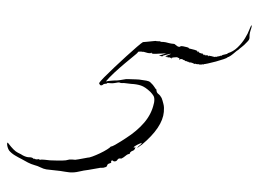

<svg xmlns="http://www.w3.org/2000/svg" viewBox="-152 -752 1125 842"><g transform="rotate(5 411.0 -331.0)"><path d="M183 25Q178 25 173 24.5Q168 24 163 24Q142 22 121.5 22Q101 22 81 21Q68 20 54.5 14.5Q41 9 28 7Q12 4 -2.5 -2Q-17 -8 -32 -15Q-45 -20 -61.5 -28Q-78 -36 -89 -47Q-94 -53 -97.5 -62.5Q-101 -72 -100.5 -78Q-100 -84 -95 -78Q-68 -48 -51 -41.5Q-34 -35 -27 -31Q-10 -24 2.5 -25.5Q15 -27 23 -19L25 -22Q28 -19 32 -19Q37 -19 41 -20.5Q45 -22 49 -18Q53 -21 70 -20.5Q87 -20 93 -20Q110 -21 127.5 -22Q145 -23 162 -26Q166 -27 170 -28.5Q174 -30 178 -31Q185 -32 190.5 -32Q196 -32 203 -32Q205 -32 218 -35.5Q231 -39 243.5 -42.5Q256 -46 256 -46Q262 -46 277 -53Q292 -60 309 -70Q326 -80 338.5 -89.5Q351 -99 353 -103Q359 -104 371.5 -112.5Q384 -121 397 -131Q410 -141 415 -145Q462 -181 490.5 -221Q519 -261 525 -307Q526 -311 526 -314Q526 -317 526 -320Q526 -334 520.5 -341.5Q515 -349 506 -357Q481 -377 462 -381.5Q443 -386 419 -385Q411 -385 402.5 -385.5Q394 -386 386 -386Q383 -385 376 -385Q366 -385 369 -386.5Q372 -388 365 -386V-385Q364 -385 364 -387Q356 -385 346.5 -382.5Q337 -380 328 -380H315Q310 -375 307 -376Q305 -376 299 -374Q293 -367 287 -367Q283 -367 281 -371Q279 -375 278 -376Q281 -383 298 -403.5Q315 -424 339 -451Q363 -478 387 -504Q411 -530 429.5 -549Q448 -568 454 -572Q455 -572 468.5 -574.5Q482 -577 495 -579.5Q508 -582 509 -582Q514 -581 518 -581.5Q522 -582 526 -582Q527 -582 529 -582Q531 -582 531 -580Q546 -581 553.5 -580Q561 -579 569 -577.5Q577 -576 592 -576L603 -569H604Q605 -567 609 -566Q613 -565 615 -565L620 -568Q622 -570 631.5 -569Q641 -568 649.5 -566.5Q658 -565 657 -562Q659 -562 667 -560.5Q675 -559 682.5 -558Q690 -557 689 -555Q690 -556 690.5 -556Q691 -556 691 -556Q694 -556 695.5 -552.5Q697 -549 699 -548V-553L703 -550V-548H702L704 -546L706 -549Q706 -548 706.5 -547.5Q707 -547 707 -546Q713 -546 716 -544Q716 -544 716.5 -544.5Q717 -545 718 -545Q720 -545 720.5 -542.5Q721 -540 722 -539Q726 -543 726 -542L725 -538H726L727 -541Q728 -541 728 -540.5Q728 -540 729 -540L730 -538L731 -540H733L732 -537V-536L733 -537Q735 -539 737 -539Q742 -539 744 -538V-535Q745 -536 746 -536V-535L747 -538Q751 -537 755 -537H757Q760 -537 763 -536Q766 -535 768 -535Q770 -536 774 -534Q775 -536 778 -536Q780 -536 781 -535L782 -537H783Q785 -538 790.5 -539Q796 -540 797 -542Q802 -542 802 -542Q806 -547 817 -549.5Q828 -552 829 -556Q852 -565 869.5 -585Q887 -605 898.5 -628Q910 -651 914 -667Q920 -687 922 -687Q923 -687 923 -683Q923 -677 920 -666Q917 -653 917 -645Q917 -640 917.5 -637Q918 -634 918 -631Q918 -627 916 -622.5Q914 -618 907 -610Q902 -603 897 -598Q892 -593 887 -588Q886 -587 880 -581.5Q874 -576 873 -574Q869 -572 860.5 -563Q852 -554 843 -546.5Q834 -539 830 -539V-538Q828 -535 813.5 -528.5Q799 -522 780 -515Q761 -508 746 -503.5Q731 -499 728 -499V-498Q726 -496 721 -498Q719 -496 717 -496H712Q710 -495 708 -496Q706 -497 704 -497Q703 -496 701 -496Q700 -496 699.5 -496.5Q699 -497 698 -497Q697 -496 696 -496Q694 -496 690 -498L689 -496Q684 -498 677.5 -500Q671 -502 665 -501Q664 -501 661.5 -502Q659 -503 660 -504Q659 -504 658.5 -503.5Q658 -503 658 -503Q657 -504 654 -504.5Q651 -505 652 -506Q651 -506 650.5 -505.5Q650 -505 650 -505Q647 -505 644.5 -507Q642 -509 640 -510L639 -509H638Q634 -513 626 -513Q624 -513 622 -509H620L619 -516L613 -517V-516Q613 -519 608 -519Q604 -519 597.5 -517.5Q591 -516 589 -516L586 -512H583L584 -516L579 -513Q578 -516 575.5 -515.5Q573 -515 571 -515H569V-519Q569 -518 568.5 -518Q568 -518 568 -518L566 -514Q564 -515 563 -516.5Q562 -518 560 -519Q560 -518 558 -518Q558 -518 557.5 -518Q557 -518 556 -517Q554 -517 560.5 -520.5Q567 -524 574 -527.5Q581 -531 579 -531V-532L548 -521L544 -517L529 -519L561 -532Q560 -532 558.5 -531.5Q557 -531 555 -531Q550 -531 531 -528Q512 -525 504 -525Q497 -525 496.5 -527Q496 -529 494 -529Q492 -527 493 -527Q491 -527 489 -526.5Q487 -526 486 -526Q479 -526 473 -527.5Q467 -529 460 -530Q458 -529 455 -529.5Q452 -530 450 -530Q448 -530 444.5 -529.5Q441 -529 437 -528L434 -523Q433 -521 418.5 -507Q404 -493 383 -472Q362 -451 341.5 -428.5Q321 -406 307 -386Q321 -390 334.5 -392Q348 -394 348 -394Q350 -393 367.5 -397Q385 -401 395 -404Q396 -404 409.5 -405Q423 -406 437 -406.5Q451 -407 451 -407Q471 -406 483.5 -405Q496 -404 502 -399Q516 -388 521.5 -380Q527 -372 531 -370Q532 -357 541 -351.5Q550 -346 557 -335Q562 -325 567 -310Q570 -302 571 -293Q572 -284 572 -275Q572 -207 489 -124Q486 -121 479.5 -116Q473 -111 471 -108L470 -109Q474 -116 479 -119.5Q484 -123 488 -131L487 -132V-131Q483 -130 469.5 -122Q456 -114 454 -109Q454 -109 454.5 -108.5Q455 -108 454 -108L456 -106Q457 -108 458.5 -110Q460 -112 461 -112Q461 -110 460.5 -107.5Q460 -105 460 -103Q457 -96 451 -93.5Q445 -91 441 -86L438 -78Q431 -78 422 -69Q413 -60 406 -56Q405 -55 402 -55H398Q391 -55 387.5 -48Q384 -41 376 -40Q372 -39 367.5 -42.5Q363 -46 360 -38L362 -36L360 -32Q347 -27 346 -23Q345 -19 343.5 -15.5Q342 -12 329 -8Q325 -7 320 -7Q315 -7 310 -5L265 7Q245 11 224 18Q203 25 183 25ZM493 -527Q493 -527 493 -527Z"/></g></svg>

Font: Cherish
Style: Regular
Weight: 400
Designer: Robert E. Leuschke
Foundry: Robert E. Leuschke
Version: Version 1.005